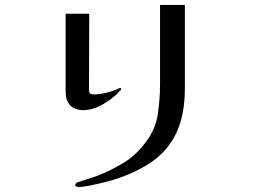

<svg xmlns="http://www.w3.org/2000/svg" viewBox="-20 -747 1040 781"><path d="M473 -386Q473 -383 471 -381Q454 -361 428.5 -342Q403 -323 374.5 -311Q346 -299 320 -299Q284 -299 265.5 -318.5Q247 -338 247 -373V-691H343L342 -387Q342 -371 346 -367Q350 -363 366 -363Q379 -363 397 -366.5Q415 -370 428 -374Q436 -376 441 -378.5Q446 -381 453 -383Q458 -385 462 -387Q466 -389 467 -389Q473 -389 473 -386ZM732 -389Q732 -283 699.5 -211Q667 -139 602.5 -92.5Q538 -46 440 -15Q427 -11 398.5 -4Q370 3 341.5 8.5Q313 14 300 14Q296 14 291 12Q286 10 286 6Q286 2 289 -1Q292 -4 294 -5Q314 -12 335.5 -18.5Q357 -25 376 -32Q437 -56 486.5 -87Q536 -118 576 -173Q613 -223 622 -283.5Q631 -344 631 -404V-727H732Z"/></svg>

Font: Kaisei Opti
Style: Regular
Weight: 400
Designer: Font-Kai, 金井和夫
Foundry: KAZUO KANAI
Version: Version 5.003